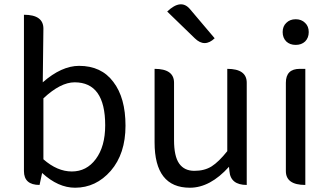

<svg xmlns="http://www.w3.org/2000/svg" viewBox="-20 -865 1540 898"><path d="M331 13Q252 13 177 -56L165 0Q92 0 92 -65V-796Q183 -796 183 -731L180 -480Q268 -557 350 -557Q454 -557 510 -482Q567 -408 567 -277Q567 -146 498 -66Q429 13 331 13ZM183 -120Q248 -63 316 -63Q385 -63 428 -121Q472 -180 472 -279Q472 -480 329 -480Q263 -480 183 -405Z M868 13Q703 13 703 -199V-543Q794 -543 794 -478V-210Q794 -134 818 -100Q842 -66 889 -66Q937 -66 970 -87Q1003 -108 1043 -158V-543Q1134 -543 1134 -478V0Q1058 0 1053 -65L1051 -85Q963 13 868 13ZM984 -686Q937 -641 891 -686L762 -811Q826 -872 868 -823L984 -686Z M1408 0Q1317 0 1317 -65V-478Q1317 -543 1382 -543H1408V0ZM1319 -671Q1302 -688 1302 -715Q1302 -742 1319 -758Q1336 -775 1363 -775Q1390 -775 1407 -758Q1424 -742 1424 -715Q1424 -688 1407 -671Q1390 -655 1363 -655Q1336 -655 1319 -671Z"/></svg>

Font: Swei Toothpaste CJK TC
Style: Regular
Weight: 400
Version: Version 1.0